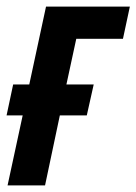

<svg xmlns="http://www.w3.org/2000/svg" viewBox="-30 -564 415 584"><path d="M107 0 152 -213H234L255 -307H172L202 -446H344L365 -544H110L59 -307H10L-10 -213H39L-7 0Z"/></svg>

Font: Noto Sans Display Condensed
Style: Bold Italic
Weight: 700
Width: 3
Designer: Monotype Design team
Foundry: Monotype Imaging Inc.
Version: 1.000